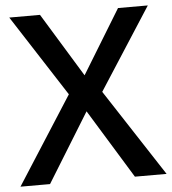

<svg xmlns="http://www.w3.org/2000/svg" viewBox="-52 -761 725 809"><g transform="rotate(-5 311.0 -357.0)"><path d="M603 -714H477L312 -444L147 -714H17L239 -370L2 0H127L307 -292L486 0H620L380 -368Z"/></g></svg>

Font: OpenSansMMV
Style: Semibold
Weight: 600
Designer: Steve Matteson
Foundry: Ascender Corporation
Version: Version 6.000